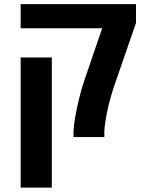

<svg xmlns="http://www.w3.org/2000/svg" viewBox="-20 -651 680 912"><path d="M329.1 0Q329.1 -5.9 329.1 -11.7Q329.1 -17.6 329.1 -23.4Q329.1 -45.9 335 -81.8Q340.8 -117.7 349.6 -156.2Q353 -171.9 357.7 -190.7Q362.3 -209.5 367.9 -229Q373.5 -248.5 379.4 -265.6L465.3 -516.6H78.1V-631.3H626V-542L529.3 -262.7Q523.4 -247.1 517.1 -226.8Q510.7 -206.5 505.1 -186.5Q499.5 -166.5 495.6 -150.4Q492.2 -136.7 488.8 -119.9Q485.4 -103 482.4 -85.2Q479.5 -67.4 477.5 -51.3Q475.6 -35.2 475.6 -23.4V0ZM78.1 240.2V-377.9H226.1V240.2Z"/></svg>

Font: Wonky
Style: Regular
Weight: 400
Designer: Monotype Design Team
Foundry: Monotype Imaging Inc.
Version: Version 3.000